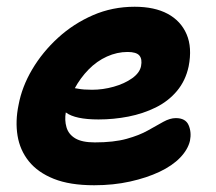

<svg xmlns="http://www.w3.org/2000/svg" viewBox="-20 -539 639 569"><path d="M259 10Q187 10 139.5 -9Q92 -28 65.5 -61Q39 -94 32 -137Q25 -180 35 -228Q45 -282 75.5 -333.5Q106 -385 152 -427Q198 -469 255.5 -494Q313 -519 379 -519Q438 -519 477 -498Q516 -477 533 -437.5Q550 -398 539 -342Q530 -300 504.5 -269.5Q479 -239 441.5 -220.5Q404 -202 360.5 -193.5Q317 -185 272 -185Q203 -185 175.5 -205.5Q148 -226 152 -250Q155 -264 163.5 -271.5Q172 -279 187 -279Q197 -279 212 -276Q227 -273 253 -273Q285 -273 317 -282Q349 -291 371.5 -307Q394 -323 398 -343Q402 -364 393 -374.5Q384 -385 358 -385Q327 -385 297 -371.5Q267 -358 242.5 -333Q218 -308 200.5 -275.5Q183 -243 175 -206Q171 -183 177 -162Q183 -141 203 -129Q223 -117 261 -117Q317 -117 355 -127.5Q393 -138 418.5 -152.5Q444 -167 464 -178Q484 -189 501 -189Q530 -189 539 -168Q548 -147 543 -122Q537 -96 514 -72Q491 -48 453 -30Q415 -12 365.5 -1Q316 10 259 10Z"/></svg>

Font: Shantell Sans Light
Style: Bold Italic
Weight: 700
Italic angle: -11°
Version: Version 1.011;[c5ecc13dd]